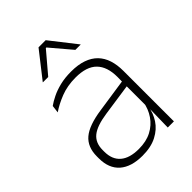

<svg xmlns="http://www.w3.org/2000/svg" viewBox="-203 -777 883 883"><g transform="rotate(-45 239.0 -335.5)"><path d="M369.5 0 372 -125 370 -131.5V-290L370.5 -328Q370.5 -394.5 337 -428.5Q303.5 -462.5 232.5 -462.5Q178.5 -462.5 135.2 -445.5Q92 -428.5 61 -407L65.5 -444Q82 -456 106.8 -468.2Q131.5 -480.5 164 -488.5Q196.5 -496.5 237 -496.5Q282 -496.5 314.8 -485Q347.5 -473.5 368.5 -451.8Q389.5 -430 399.5 -399Q409.5 -368 409.5 -328.5V0ZM196 10Q123.5 10 84.2 -24.2Q45 -58.5 45 -124V-136.5Q45 -197.5 83 -229.8Q121 -262 208 -274.5L379.5 -300L381.5 -269L213.5 -244.5Q145 -234.5 114.8 -210Q84.5 -185.5 84.5 -138.5V-128Q84.5 -77 115.5 -50.5Q146.5 -24 206 -24Q254.5 -24 289.2 -42.2Q324 -60.5 345.2 -91.8Q366.5 -123 373 -162L383.5 -131H374.5Q369.5 -94 348.5 -61.8Q327.5 -29.5 289.5 -9.8Q251.5 10 196 10ZM210 -681H256.5L356 -554V-553H321.5L235 -655H231.5L145 -553H110.5V-554Z"/></g></svg>

Font: Anek Odia ExtraLight
Style: Regular
Weight: 250
Designer: Yesha Goshar & Mahesh Sahu (Odia), Yesha Goshar (Latin)
Foundry: Ek Type
Version: Version 1.003